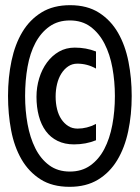

<svg xmlns="http://www.w3.org/2000/svg" viewBox="-20 -724 540 742"><path d="M251 -704Q317 -704 362.5 -675Q408 -646 436 -597.5Q464 -549 476.5 -485.5Q489 -422 489 -353Q489 -281 475.5 -217Q462 -153 433 -105Q404 -57 358.5 -29.5Q313 -2 249 -2Q182 -2 136.5 -31Q91 -60 63 -108.5Q35 -157 23 -220.5Q11 -284 11 -353Q11 -425 24.5 -489Q38 -553 66.5 -600.5Q95 -648 140.5 -676Q186 -704 251 -704ZM250 -645Q204 -645 171 -621.5Q138 -598 117 -558.5Q96 -519 86.5 -466Q77 -413 77 -353Q77 -297 86.5 -244.5Q96 -192 116.5 -151Q137 -110 170 -85.5Q203 -61 250 -61Q296 -61 329 -84.5Q362 -108 383 -148Q404 -188 414 -241Q424 -294 424 -353Q424 -409 414.5 -461.5Q405 -514 384 -555Q363 -596 330 -620.5Q297 -645 250 -645ZM351 -182Q312 -166 266 -166Q230 -166 202.5 -179.5Q175 -193 157 -217.5Q139 -242 130 -276Q121 -310 121 -350Q121 -387 131.5 -421.5Q142 -456 161.5 -482.5Q181 -509 208 -524.5Q235 -540 269 -540Q313 -540 351 -525V-459Q317 -478 279 -478Q259 -478 243.5 -467.5Q228 -457 217 -439.5Q206 -422 200.5 -399Q195 -376 195 -351Q195 -325 200.5 -302.5Q206 -280 217 -263.5Q228 -247 243.5 -237Q259 -227 280 -227Q316 -227 351 -245Z"/></svg>

Font: D2Coding ligature
Style: Regular
Weight: 400
Monospace: yes
Designer: Yong-Rak Park; Jeong-Hwan Yoon; Sang-Min Lee;
Foundry: NHN Corporation
Version: Version 1.3.2; Build 20180524